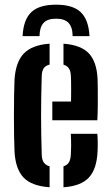

<svg xmlns="http://www.w3.org/2000/svg" viewBox="-20 -795 474 823"><path d="M220.3 -774.9Q292.5 -774.9 326.1 -742.8Q359.8 -710.7 363.7 -640H291.3Q291.1 -678.1 274.1 -696.5Q257.1 -714.9 220.3 -714.9Q182.6 -714.9 166.2 -696.2Q149.8 -677.5 149.4 -640H76.8Q80.4 -710.9 114.2 -742.9Q147.9 -774.9 220.3 -774.9ZM42.2 -145.4Q40.9 -175.2 40.3 -216Q39.7 -256.9 39.7 -301.1Q39.7 -345.4 40.4 -385.3Q41 -425.3 42.2 -453Q47 -529.5 82.3 -565.9Q117.5 -602.4 192.6 -607.7V-518.2Q174.7 -513.7 167 -501.7Q159.4 -489.6 158.9 -469.6Q157.4 -423.8 156.8 -382.1Q156.1 -340.4 156.1 -300.2Q156.1 -260 156.8 -218.9Q157.4 -177.9 158.9 -132.9Q159.4 -111 167.4 -99Q175.3 -87 192.6 -82.1V7.7Q114.6 2.1 80.5 -34.5Q46.4 -71 42.2 -145.4ZM252.1 7.7V-82.1Q268.1 -86.9 275.4 -99.2Q282.7 -111.4 283.7 -133.7Q284.7 -148.7 284.9 -170.8Q285 -192.8 283.5 -221.4H397.2Q398.5 -210 398.9 -185.9Q399.2 -161.7 398.2 -145.4Q394.7 -70.2 360.9 -33.8Q327.2 2.6 252.1 7.7ZM204.2 -279.5V-359.9H284.5Q284.9 -383 284.9 -405.6Q284.9 -428.2 284.7 -445.3Q284.4 -462.5 283.7 -469.6Q283 -490.5 275.2 -501.9Q267.5 -513.4 252.1 -517.9V-607.7Q327 -602.1 360.8 -566.3Q394.6 -530.5 398.2 -457.3Q398.7 -445.7 399.1 -415.7Q399.5 -385.8 399.2 -348.9Q399 -312 397.2 -279.5Z"/></svg>

Font: Big Shoulders Stencil Text Thin
Style: Regular
Weight: 100
Designer: Patric King
Foundry: XO Type Co
Version: Version 2.001